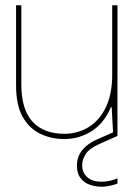

<svg xmlns="http://www.w3.org/2000/svg" viewBox="-20 -516 513 729"><path d="M224 12Q174 12 132 -8.5Q90 -29 65.5 -73.5Q41 -118 41 -191V-496H61V-196Q61 -100 103.5 -54Q146 -8 224 -8Q276 -8 317.5 -34Q359 -60 382.5 -110Q406 -160 406 -232V-496H426V0H410L404 -109H401Q374 -46 326.5 -17Q279 12 224 12ZM367 193Q345 193 323 186Q301 179 286.5 161Q272 143 272 112Q272 93 279.5 75Q287 57 305 40.5Q323 24 354 11L415 -16L426 0L359 30Q320 47 306 68Q292 89 292 112Q292 139 311 156.5Q330 174 367 174Q381 174 397 170.5Q413 167 426 161V181Q413 186 396.5 189.5Q380 193 367 193Z"/></svg>

Font: DM Sans 36pt Thin
Style: Regular
Weight: 250
Designer: Colophon Foundry, Jonny Pinhorn
Foundry: Colophon Foundry
Version: Version 4.004;gftools[0.9.30]